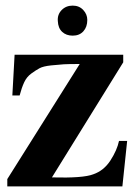

<svg xmlns="http://www.w3.org/2000/svg" viewBox="-20 -664 479 684"><path d="M291 -593Q291 -568 277 -552.5Q263 -537 239 -537Q216 -537 201.5 -550.5Q187 -564 186 -589Q184 -612 199.5 -628Q215 -644 239 -644Q262 -644 276.5 -628.5Q291 -613 291 -593ZM433 -162 416 0H6V-26L264 -436Q225 -436 207.5 -435Q190 -434 162 -431Q134 -428 121 -421Q108 -414 91.5 -402Q75 -390 66 -370.5Q57 -351 50 -324H24L32 -469H419V-442L165 -32Q276 -29 312 -43Q350 -56 373.5 -92.5Q397 -129 404 -162Z"/></svg>

Font: GFS Artemisia
Style: Bold
Weight: 700
Designer: Designed by Takis Katsoulidis.
Foundry: Designed by Takis Katsoulidis.
Version: Version 1.0